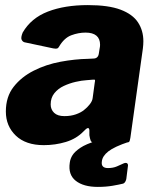

<svg xmlns="http://www.w3.org/2000/svg" viewBox="-20 -560 608 754"><path d="M308 -44Q280 -15 238.5 -2.5Q197 10 152 10Q81 10 42 -27.5Q3 -65 3 -122Q3 -180 33.5 -219Q64 -258 112.5 -282.5Q161 -307 217.5 -317.5Q274 -328 326 -329L346 -330Q365 -330 368 -349L371 -368Q372 -373 372.5 -376.5Q373 -380 373 -384Q373 -408 358.5 -420Q344 -432 316 -432Q288 -432 260 -421.5Q232 -411 212 -377Q209 -371 204.5 -369.5Q200 -368 189 -370L76 -394Q69 -396 65 -404Q61 -412 69 -432Q102 -489 168 -514.5Q234 -540 325 -540Q406 -540 453.5 -522Q501 -504 522 -472Q543 -440 543 -398Q543 -391 542.5 -384Q542 -377 541 -369L492 -19Q490 -6 487 -3Q484 0 471 0H351Q339 0 336 -8Q333 -16 331 -29V-48Q330 -68 308 -44ZM352 -235Q354 -244 353 -246Q352 -248 343 -247L319 -245Q301 -244 277 -238.5Q253 -233 230.5 -222.5Q208 -212 193.5 -194Q179 -176 179 -150Q179 -130 192.5 -117Q206 -104 233 -104Q258 -104 278 -111Q298 -118 310 -128Q323 -138 333 -151Q343 -164 344 -176ZM254 79Q256 63 265 49Q274 35 295.5 20.5Q317 6 359 -7L486 -3Q429 16 405.5 34.5Q382 53 380 74Q378 87 384 93.5Q390 100 404 100Q424 100 439 93.5Q454 87 467 81Q476 78 480 82Q484 86 482 95L476 143Q475 148 472 153.5Q469 159 464 161Q448 165 422 169.5Q396 174 364 174Q308 174 277.5 150Q247 126 254 79Z"/></svg>

Font: Libre Franklin ExtraBold
Style: Italic
Weight: 800
Italic angle: -8°
Designer: Pablo Impallari, Rodrigo Fuenzalida, Nhung Nguyen
Foundry: Impallari Type
Version: Version 3.000